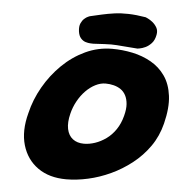

<svg xmlns="http://www.w3.org/2000/svg" viewBox="-57 -889 894 950"><g transform="rotate(5 390.0 -414.0)"><path d="M307 7Q222 7 165.5 -33Q109 -73 88.5 -143Q68 -213 92 -303Q108 -371 144 -434Q180 -497 231 -547Q282 -597 345 -626.5Q408 -656 478 -656Q529 -656 579 -645.5Q629 -635 671.5 -611Q714 -587 742 -547Q770 -507 777.5 -448.5Q785 -390 765 -310Q749 -246 713.5 -195.5Q678 -145 629.5 -107Q581 -69 526 -43.5Q471 -18 414.5 -5.5Q358 7 307 7ZM379 -176Q405 -176 433.5 -185.5Q462 -195 488.5 -214Q515 -233 535 -262.5Q555 -292 565 -331Q574 -365 572 -390Q570 -415 560.5 -433Q551 -451 535.5 -461.5Q520 -472 500.5 -477Q481 -482 460 -482Q435 -482 409.5 -469Q384 -456 362 -433.5Q340 -411 323.5 -381Q307 -351 299 -318Q288 -274 294.5 -242Q301 -210 323 -193Q345 -176 379 -176ZM382 -673Q378 -673 367 -673.5Q356 -674 343 -678Q330 -682 319.5 -694Q309 -706 306 -728Q303 -752 309.5 -767Q316 -782 326 -791Q336 -800 344.5 -803.5Q353 -807 353 -807Q383 -814 412 -820.5Q441 -827 473 -831.5Q505 -836 543 -835Q581 -834 629 -826Q629 -826 640 -821Q651 -816 664 -805.5Q677 -795 685.5 -780Q694 -765 690 -744Q685 -717 670.5 -701.5Q656 -686 640.5 -679Q625 -672 613.5 -670Q602 -668 602 -668Q560 -671 536.5 -673Q513 -675 498 -676Q483 -677 470 -677Q457 -677 437 -676Q417 -675 382 -673Z"/></g></svg>

Font: Sour Gummy Black
Style: Italic
Weight: 900
Italic angle: -11.3°
Designer: Stefie Justprince
Foundry: Eifetstype
Version: Version 1.000